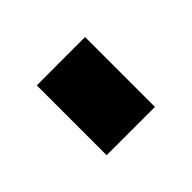

<svg xmlns="http://www.w3.org/2000/svg" viewBox="-32 -186 274 274"><g transform="rotate(45 105.0 -49.0)"><path d="M34.5 0V-97.5H175.5V0Z"/></g></svg>

Font: Big Shoulders Stencil Text Thin
Style: Regular
Weight: 400
Version: Version 2.001